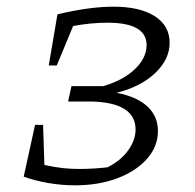

<svg xmlns="http://www.w3.org/2000/svg" viewBox="-20 -548 584 575"><path d="M51 -19 85 -174H109L113 -54Q145 -47 169 -44.5Q193 -42 218 -42Q240 -42 263 -43.5Q286 -45 302 -47Q342 -67 364 -98Q386 -129 386 -160Q386 -241 253 -244H184L194 -290H289Q348 -307 383.5 -340.5Q419 -374 419 -413Q419 -480 302 -480Q277 -480 251 -477.5Q225 -475 199 -470L150 -352H126L152 -505Q197 -516 240 -522Q283 -528 320 -528Q399 -528 443.5 -499.5Q488 -471 488 -420Q488 -370 444.5 -329Q401 -288 329 -270Q389 -259 421 -229.5Q453 -200 453 -156Q453 -109 420 -72Q387 -35 331 -14Q275 7 205 7Q164 7 124 0Q84 -7 51 -19Z"/></svg>

Font: Piazzolla SC Light
Style: Italic
Weight: 300
Italic angle: -11.3°
Designer: Juan Pablo del Peral
Foundry: Huerta Tipografica
Version: Version 1.330